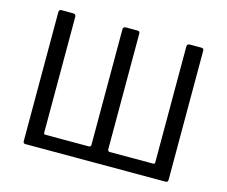

<svg xmlns="http://www.w3.org/2000/svg" viewBox="-103 -884 1215 1027"><g transform="rotate(15 504.0 -371.0)"><path d="M891 -742Q899 -742 902 -738.5Q905 -735 905 -728V-14Q905 0 893 0H115Q103 0 103 -14V-728Q103 -735 106.5 -738.5Q110 -742 117 -742H180Q197 -742 197 -727V-86Q197 -76 206 -76H444Q458 -76 458 -88V-727Q458 -742 474 -742H537Q545 -742 548 -738.5Q551 -735 551 -728V-90Q551 -76 562 -76H803Q812 -76 812 -85V-727Q812 -742 828 -742Z"/></g></svg>

Font: Libre Franklin
Style: Regular
Weight: 400
Designer: Pablo Impallari, Rodrigo Fuenzalida, Nhung Nguyen
Foundry: Impallari Type
Version: Version 3.000